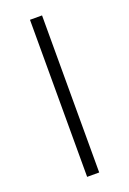

<svg xmlns="http://www.w3.org/2000/svg" viewBox="-124 -658 472 703"><g transform="rotate(-20 112.5 -306.0)"><path d="M89 -612H136V0H89Z"/></g></svg>

Font: Athiti Light
Style: Regular
Weight: 300
Designer: CadsonDemak Team
Foundry: CadsonDemak
Version: Version 1.033